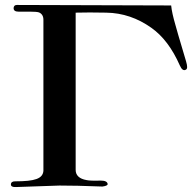

<svg xmlns="http://www.w3.org/2000/svg" viewBox="-20 -754 784 774"><path d="M730 -507C703 -597 689 -646 687 -654C678 -685 672 -711 670 -732L48 -734C40 -734 36 -730 35 -723C34 -712 41 -707 55 -707H102C119 -707 131 -706 137 -704C149 -699 155 -689 155 -674V-65C152 -34 122 -23 41 -23C30 -23 24 -19 24 -10C24 -3 31 1 45 0L220 -6C261 -6 318 -5 393 -2C407 -4 414 -7 414 -12C413 -21 404 -26 386 -26C356 -25 337 -26 329 -28C300 -33 285 -47 285 -69V-703C320 -704 361 -704 408 -703C475 -702 535 -681 590 -642C637 -609 675 -558 705 -490C712 -474 720 -468 729 -473C736 -476 736 -487 730 -507Z"/></svg>

Font: GFS Fleischman
Style: Regular
Weight: 400
Designer: George Matthiopoulos
Foundry: George Matthiopoulos
Version: Version 1.0